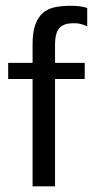

<svg xmlns="http://www.w3.org/2000/svg" viewBox="-20 -656 327 676"><path d="M287.1 -563.5Q276.4 -568.4 265.6 -571.3Q254.9 -574.2 243.2 -574.2Q206.1 -575.2 189.9 -558.1Q173.8 -541 173.8 -498V-434.6H278.3V-377.9H173.8V0H94.7V-377.9H8.8V-434.6H94.7V-501Q94.7 -542 104 -568.4Q113.3 -594.7 130.4 -609.9Q147.5 -625 172.4 -630.4Q197.3 -635.7 229.5 -635.7Q263.7 -635.7 287.1 -627.9V-563.5Z"/></svg>

Font: Padauk GrcRegTest
Style: Regular
Weight: 500
Designer: Debbi Hosken
Foundry: SIL
Version: Version 2.0